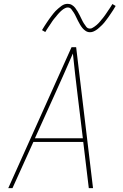

<svg xmlns="http://www.w3.org/2000/svg" viewBox="-20 -981 640 1001"><path d="M23 0 353 -735H377L465 0H443L414 -241H154L45 0ZM412 -260 384 -490Q378 -543 371.5 -596Q365 -649 360 -702Q337 -649 313.5 -596Q290 -543 266 -490L162 -260ZM449 -813Q437 -813 427 -819.5Q417 -826 410 -834.5Q403 -843 397.5 -852.5Q392 -862 386.5 -872.5Q381 -883 376 -894Q371 -905 365 -914.5Q359 -924 352 -933Q345 -942 333 -942Q328 -942 325.5 -941Q323 -940 318.5 -938Q314 -936 309 -932.5Q304 -929 298 -923.5Q292 -918 289 -914.5Q286 -911 283 -908Q280 -905 277.5 -901.5Q275 -898 272 -894.5Q269 -891 265.5 -887Q262 -883 259 -879Q256 -875 252.5 -870Q249 -865 246 -860Q243 -855 239 -849.5Q235 -844 231.5 -838.5Q228 -833 224 -827Q220 -821 216 -814L199 -824Q206 -836 212.5 -846Q219 -856 225 -865Q231 -874 237 -882.5Q243 -891 248.5 -898Q254 -905 259 -911.5Q264 -918 269.5 -923.5Q275 -929 284 -937Q293 -945 301 -950.5Q309 -956 316.5 -958.5Q324 -961 333 -961Q345 -961 355 -955Q365 -949 372 -940Q379 -931 384.5 -921.5Q390 -912 395.5 -901.5Q401 -891 406 -880Q411 -869 417 -859.5Q423 -850 430 -841Q437 -832 449 -832Q454 -832 456.5 -833Q459 -834 463.5 -836.5Q468 -839 473 -842.5Q478 -846 484 -851Q490 -856 493 -859.5Q496 -863 499 -866Q502 -869 504.5 -872.5Q507 -876 510 -879.5Q513 -883 516.5 -887Q520 -891 523 -895.5Q526 -900 529.5 -904.5Q533 -909 536 -914Q539 -919 543 -924.5Q547 -930 550.5 -935.5Q554 -941 558 -947Q562 -953 566 -960L583 -950Q577 -939 570 -928.5Q563 -918 557 -909Q551 -900 545 -891.5Q539 -883 533.5 -876Q528 -869 523 -862.5Q518 -856 512.5 -851Q507 -846 498 -837.5Q489 -829 481 -824Q473 -819 465.5 -816Q458 -813 449 -813Z"/></svg>

Font: Iosevka Aile Thin Oblique
Style: Regular
Weight: 100
Italic angle: -9°
Designer: Belleve Invis
Foundry: Belleve Invis
Version: Version 31.1.0; ttfautohint (v1.8.4)